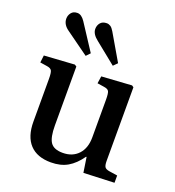

<svg xmlns="http://www.w3.org/2000/svg" viewBox="-142 -892 926 1018"><g transform="rotate(20 321.0 -383.5)"><path d="M259 14Q181 14 140 -30Q99 -74 99 -158V-398Q99 -433 93 -444.5Q87 -456 65 -459L26 -465L31 -506L202 -517L213 -510V-178Q213 -110 232 -82.5Q251 -55 301 -55Q356 -55 388.5 -90Q421 -125 421 -186V-398Q421 -433 415.5 -444.5Q410 -456 388 -459L349 -465L355 -506L525 -517L535 -510V-95Q535 -70 541.5 -60.5Q548 -51 568 -48L614 -41V0L441 7L428 -78H425Q392 -31 353 -8.5Q314 14 259 14ZM393 -580 274 -676Q239 -703 239 -732Q239 -752 251 -766.5Q263 -781 287 -781Q298 -781 308 -774.5Q318 -768 328 -751L415 -602ZM240 -580 111 -673Q76 -697 76 -731Q76 -749 87.5 -764Q99 -779 122 -779Q145 -779 165 -749L261 -602Z"/></g></svg>

Font: Literata 36pt Medium
Style: Regular
Weight: 500
Designer: Latin by Veronika Burian and Jose Scaglione. Greek by Irene Vlachou. Cyrillic by Vera Evstafieva.
Foundry: TypeTogether
Version: Version 3.002